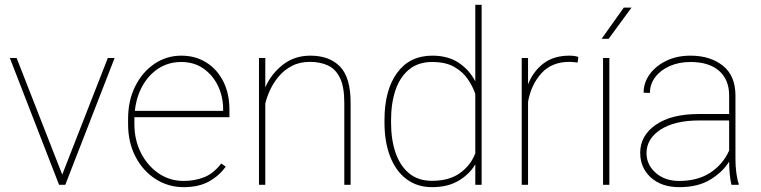

<svg xmlns="http://www.w3.org/2000/svg" viewBox="-20 -770 3170 800"><path d="M49.3 -528.3 239.3 -42.5 429.2 -528.3H457.5L252 0H226.1L21 -528.3Z M745.1 9.8Q681.2 9.8 628.4 -23.9Q575.7 -57.6 544.7 -116.9Q513.7 -176.3 513.7 -252.9V-274.4Q513.7 -351.6 543.7 -411.1Q573.7 -470.7 624 -504.4Q674.3 -538.1 735.4 -538.1Q793.9 -538.1 839.4 -509.8Q884.8 -481.4 910.4 -430.7Q936 -379.9 936 -312.5V-281.7H540Q540 -278.3 540 -274.4V-252.9Q540 -187 567.1 -133.3Q594.2 -79.6 640.6 -47.9Q687 -16.1 745.1 -16.1Q790.5 -16.1 829.8 -31.2Q869.1 -46.4 901.9 -88.9L920.4 -75.7Q894 -38.1 851.3 -14.2Q808.6 9.8 745.1 9.8ZM735.4 -511.7Q682.1 -511.7 640.6 -484.9Q599.1 -458 573.5 -411.9Q547.9 -365.7 542 -308.1H909.7V-314.5Q909.7 -367.7 888.2 -412.4Q866.7 -457 827.6 -484.4Q788.6 -511.7 735.4 -511.7Z M1271.5 -512.2Q1228.5 -512.2 1196 -495.1Q1163.6 -478 1141.1 -451.2Q1118.7 -424.3 1105 -394.3Q1091.3 -364.3 1085.4 -338.4V0H1059.1V-528.3H1085.4V-405.8Q1109.4 -461.4 1158 -499.8Q1206.5 -538.1 1272.9 -538.1Q1353 -538.1 1397 -492.4Q1440.9 -446.8 1440.9 -341.8V0H1414.6V-341.8Q1414.6 -409.2 1396.2 -446Q1377.9 -482.9 1345.7 -497.6Q1313.5 -512.2 1271.5 -512.2Z M1582 -259.3V-269.5Q1582 -394.5 1634.5 -466.3Q1687 -538.1 1781.2 -538.1Q1846.7 -538.1 1891.1 -508.5Q1935.5 -479 1960.4 -431.2V-750H1986.8V0H1960.4V-85Q1936 -43.9 1890.9 -17.1Q1845.7 9.8 1780.3 9.8Q1717.8 9.8 1673.3 -23.9Q1628.9 -57.6 1605.5 -118.2Q1582 -178.7 1582 -259.3ZM1609.4 -269.5V-259.3Q1609.4 -189 1627.9 -134.3Q1646.5 -79.6 1684.3 -48.1Q1722.2 -16.6 1779.8 -16.6Q1852.5 -16.6 1897.2 -49.3Q1941.9 -82 1960.4 -131.3V-378.4Q1950.2 -409.2 1929.4 -439.9Q1908.7 -470.7 1872.8 -491.2Q1836.9 -511.7 1780.8 -511.7Q1722.7 -511.7 1684.6 -480.5Q1646.5 -449.2 1627.9 -394.5Q1609.4 -339.8 1609.4 -269.5Z M2389.6 -532.7 2386.7 -509.3Q2378.9 -510.3 2370.4 -511.2Q2361.8 -512.2 2352.5 -512.2Q2278.8 -512.2 2235.8 -464.6Q2192.9 -417 2180.2 -345.7V0H2153.8V-528.3H2180.2V-418.5Q2202.1 -473.6 2244.9 -505.9Q2287.6 -538.1 2352.5 -538.1Q2364.7 -538.1 2374 -536.6Q2383.3 -535.2 2389.6 -532.7Z M2519 -528.3V0H2492.7V-528.3ZM2486.8 -608.4 2579.1 -738.3H2611.3L2516.1 -608.4Z M3027.8 0Q3022.9 -19 3020.5 -45.7Q3018.1 -72.3 3018.1 -96.7Q2991.7 -53.7 2940.2 -22Q2888.7 9.8 2810.1 9.8Q2736.3 9.8 2691.9 -30.5Q2647.5 -70.8 2647.5 -133.8Q2647.5 -204.6 2712.2 -249.8Q2776.9 -294.9 2891.6 -294.9H3018.1V-372.1Q3018.1 -438 2976.1 -474.9Q2934.1 -511.7 2856.9 -511.7Q2809.1 -511.7 2770.8 -494.9Q2732.4 -478 2710.2 -448.7Q2688 -419.4 2688 -382.8L2661.6 -383.8Q2661.6 -425.3 2686.8 -460.2Q2711.9 -495.1 2756.1 -516.6Q2800.3 -538.1 2856.9 -538.1Q2939.5 -538.1 2991.9 -496.3Q3044.4 -454.6 3044.4 -371.1V-106.4Q3044.4 -78.1 3048.1 -49.3Q3051.8 -20.5 3058.1 -4.4V0ZM2810.1 -16.1Q2886.7 -16.1 2939.2 -50.3Q2991.7 -84.5 3018.1 -142.6V-268.1H2893.1Q2791 -268.1 2732.4 -230Q2673.8 -191.9 2673.8 -131.8Q2673.8 -84 2711.9 -50Q2750 -16.1 2810.1 -16.1Z"/></svg>

Font: Vazirmatn UI FD Thin
Style: Regular
Weight: 100
Designer: Saber Rastikerdar
Foundry: Saber Rastikerdar
Version: Version 33.003